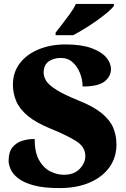

<svg xmlns="http://www.w3.org/2000/svg" viewBox="-20 -951 645 981"><path d="M284 10Q203 10 152 -4Q101 -18 73 -40Q45 -62 34.5 -86Q24 -110 24 -129Q24 -174 43.5 -198Q63 -222 93 -231.5Q123 -241 157 -241Q157 -173 179.5 -133Q202 -93 236.5 -75.5Q271 -58 306 -58Q359 -58 387.5 -88.5Q416 -119 416 -153Q416 -201 368.5 -230.5Q321 -260 240 -293Q164 -324 122 -359Q80 -394 63 -434Q46 -474 46 -518Q46 -582 81.5 -628Q117 -674 178 -699Q239 -724 315 -724Q396 -724 447.5 -705Q499 -686 523 -657.5Q547 -629 547 -598Q547 -561 514.5 -535Q482 -509 402 -509Q402 -543 389 -576.5Q376 -610 351.5 -632.5Q327 -655 291 -655Q254 -655 228.5 -637Q203 -619 203 -579Q203 -559 216 -538Q229 -517 267.5 -492.5Q306 -468 380 -438Q456 -408 498.5 -373.5Q541 -339 558 -299.5Q575 -260 575 -212Q575 -147 539.5 -97Q504 -47 438.5 -18.5Q373 10 284 10ZM264 -784Q279 -803 299 -829Q319 -855 338.5 -882Q358 -909 368 -931H562V-921Q553 -908 529.5 -888Q506 -868 475 -846Q444 -824 412 -804.5Q380 -785 354 -771H264Z"/></svg>

Font: Noto Serif Tamil Black
Style: Regular
Weight: 900
Designer: Indian Type Foundry, Tom Grace, and the Monotype Design Team
Foundry: Monotype Imaging Inc.
Version: Version 2.004; ttfautohint (v1.8.4.7-5d5b)